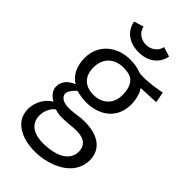

<svg xmlns="http://www.w3.org/2000/svg" viewBox="-309 -860 1202 1202"><g transform="rotate(45 292.5 -258.5)"><path d="M128.9 -45.4C47.9 2.4 20.5 120.6 79.6 190.9C122.6 239.3 195.8 260.7 275.9 258.8C392.1 255.4 552.7 196.3 549.3 46.4C543 -73.2 427.7 -103.5 319.8 -93.8C283.2 -90.3 207 -72.3 167.5 -97.2C135.7 -117.7 141.6 -144.5 157.2 -166C167.5 -181.2 179.7 -194.3 189 -199.7C205.6 -192.9 246.6 -186.5 276.9 -186.5C383.3 -186.5 485.8 -245.1 485.8 -377.4C485.8 -412.6 475.1 -466.8 453.6 -491.7C518.1 -493.7 585.4 -498 585.4 -498L572.3 -569.3C572.3 -569.3 441.9 -542.5 381.3 -554.2C349.1 -567.4 315.4 -571.8 281.2 -571.8C175.3 -571.8 72.8 -503.9 72.8 -377.4C72.8 -313 94.2 -254.4 149.4 -220.2C100.1 -202.1 72.8 -166 72.8 -125.5C72.8 -89.4 96.7 -62.5 128.9 -45.4ZM275.9 -252C196.8 -252 152.8 -296.4 153.8 -378.4C156.2 -456.5 205.6 -501.5 276.9 -506.3C314.5 -507.8 345.7 -502.4 367.2 -486.3C393.6 -464.4 406.2 -425.8 404.8 -377.4C404.8 -299.8 350.1 -252 275.9 -252ZM174.3 -21.5C224.1 -3.4 286.1 -15.1 335.9 -18.1C410.6 -23.9 461.4 -3.4 462.4 64.5C462.4 105 439.5 140.1 396.5 160.6C365.2 175.8 323.2 184.1 274.9 185.5C224.1 186.5 174.3 175.8 148.4 142.6C107.4 92.8 131.3 5.4 174.3 -21.5ZM285.6 -640.6C366.7 -640.6 428.2 -683.6 440.4 -756.8L376.5 -776.4C368.2 -729 322.8 -706.1 285.6 -706.1C248 -706.1 203.1 -729 195.3 -776.4L130.9 -756.8C143.6 -683.6 204.1 -640.6 285.6 -640.6Z"/></g></svg>

Font: Duru Sans
Style: Regular
Weight: 400
Designer: Onur Yazıcıgil
Foundry: Onur Yazıcıgil
Version: Version 1.002